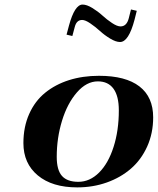

<svg xmlns="http://www.w3.org/2000/svg" viewBox="-20 -811 691 841"><path d="M569.3 -724.6Q543.5 -627 505.9 -627Q487.3 -627 462.4 -642.1Q437.5 -657.2 417.7 -675.3Q397.9 -693.4 375.7 -708.5Q353.5 -723.6 339.8 -723.6Q315.4 -723.6 307.6 -693.4L296.9 -653.3L271.5 -659.2L282.2 -699.2Q307.1 -791 341.8 -791Q359.9 -791 384.3 -776.1Q408.7 -761.2 428.5 -743.2Q448.2 -725.1 470.7 -710.2Q493.2 -695.3 507.8 -695.3Q534.7 -695.3 543.9 -730.5L553.7 -769.5L579.1 -763.7ZM323.2 -14.6Q373.5 -14.6 414.1 -55.2Q454.6 -95.7 477.5 -167.5Q500.5 -239.3 500.5 -327.6Q500.5 -390.1 477.1 -422.4Q453.6 -454.6 408.7 -454.6Q358.9 -454.6 316.9 -406.2Q274.9 -357.9 251.7 -282.2Q228.5 -206.5 228.5 -124Q228.5 -65.9 251.5 -40.3Q274.4 -14.6 323.2 -14.6ZM413.6 -479Q530.3 -479 590.6 -432.6Q650.9 -386.2 650.9 -296.9Q650.9 -227.5 624.8 -169.4Q598.6 -111.3 553.5 -72.3Q508.3 -33.2 447.8 -11.7Q387.2 9.8 318.4 9.8Q208.5 9.8 145.5 -42.7Q82.5 -95.2 82.5 -184.1Q82.5 -254.9 107.7 -311.5Q132.8 -368.2 177.5 -404.5Q222.2 -440.9 282.2 -460Q342.3 -479 413.6 -479Z"/></svg>

Font: QumpellkaNo12
Style: Regular
Weight: 500
Designer: gluk (gluksza@wp.pl)
Foundry: gluk (gluksza@wp.pl)
Version: Version 00.480